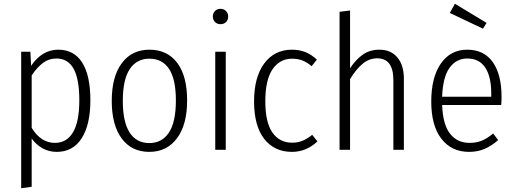

<svg xmlns="http://www.w3.org/2000/svg" viewBox="-20 -799 2746 1024"><path d="M462 -264Q462 -134 415.5 -61.5Q369 11 283 11Q241 11 207 -8Q173 -27 149 -60V197L93 205V-523H142L146 -448Q204 -534 291 -534Q375 -534 418.5 -465Q462 -396 462 -264ZM403 -264Q403 -378 372.5 -432.5Q342 -487 281 -487Q240 -487 208.5 -463Q177 -439 149 -397V-117Q198 -37 273 -37Q336 -37 369.5 -93.5Q403 -150 403 -264Z M978 -263Q978 -134 924 -61.5Q870 11 776 11Q682 11 629 -60.5Q576 -132 576 -261Q576 -390 629.5 -462Q683 -534 777 -534Q872 -534 925 -464Q978 -394 978 -263ZM635 -261Q635 -148 671.5 -92Q708 -36 776 -36Q844 -36 881 -92Q918 -148 918 -263Q918 -376 882 -431Q846 -486 777 -486Q709 -486 672 -430.5Q635 -375 635 -261Z M1197 -711Q1197 -693 1185.5 -681.5Q1174 -670 1156 -670Q1138 -670 1126.5 -682Q1115 -694 1115 -711Q1115 -728 1126.5 -740Q1138 -752 1156 -752Q1174 -752 1185.5 -740Q1197 -728 1197 -711ZM1184 0H1128V-523H1184Z M1670 -481 1642 -446Q1619 -466 1594 -476Q1569 -486 1538 -486Q1472 -486 1433.5 -429.5Q1395 -373 1395 -259Q1395 -146 1433 -92Q1471 -38 1538 -38Q1569 -38 1594 -48.5Q1619 -59 1645 -80L1673 -45Q1614 11 1537 11Q1443 11 1389 -58.5Q1335 -128 1335 -258Q1335 -388 1389.5 -461Q1444 -534 1537 -534Q1576 -534 1608 -521.5Q1640 -509 1670 -481Z M2134 -379V0H2078V-371Q2078 -488 1992 -488Q1949 -488 1914 -459Q1879 -430 1847 -377V0H1791V-736L1847 -743V-435Q1878 -482 1915.5 -508Q1953 -534 2003 -534Q2065 -534 2099.5 -492.5Q2134 -451 2134 -379Z M2653 -239H2338Q2342 -134 2380.5 -85.5Q2419 -37 2484 -37Q2521 -37 2550 -49Q2579 -61 2610 -87L2637 -52Q2602 -21 2564.5 -5Q2527 11 2482 11Q2388 11 2334 -59Q2280 -129 2280 -257Q2280 -387 2331.5 -460.5Q2383 -534 2472 -534Q2561 -534 2608 -468Q2655 -402 2655 -281Q2655 -259 2653 -239ZM2600 -299Q2600 -390 2568 -438.5Q2536 -487 2472 -487Q2414 -487 2378 -438Q2342 -389 2338 -283H2600ZM2575 -677 2556 -646 2379 -730 2406 -779Z"/></svg>

Font: Fira Sans Condensed Light
Style: Regular
Weight: 300
Width: 3
Designer: bBox Type GmbH & Carrois Corporate GbR & Edenspiekermann AG
Foundry: bBox Type GmbH & Carrois Corporate GbR & Edenspiekermann AG
Version: Version 4.301